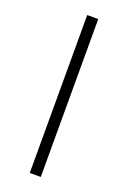

<svg xmlns="http://www.w3.org/2000/svg" viewBox="-131 -706 502 753"><g transform="rotate(20 120.0 -329.5)"><path d="M97 0V-659H143V0Z"/></g></svg>

Font: CV Source Sans Light
Style: Regular
Weight: 300
Designer: Paul D. Hunt
Foundry: Adobe Systems Incorporated
Version: Version 3.001